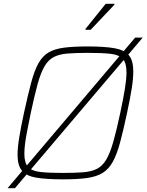

<svg xmlns="http://www.w3.org/2000/svg" viewBox="-20 -942 776 1017"><path d="M20 55 696 -743H736L59 55ZM315 8Q225 8 172 -1Q119 -10 96 -38Q73 -66 73 -122Q73 -160 82 -215Q91 -270 107 -344Q128 -440 145 -504Q162 -568 183.5 -606.5Q205 -645 237 -664Q269 -683 319 -689.5Q369 -696 444 -696Q534 -696 587 -686.5Q640 -677 663 -649Q686 -621 686 -564Q686 -525 677.5 -471.5Q669 -418 653 -344Q633 -250 616 -187Q599 -124 577.5 -85Q556 -46 523.5 -26Q491 -6 440.5 1Q390 8 315 8ZM312 -26Q377 -26 421 -29.5Q465 -33 494 -48Q523 -63 543 -97Q563 -131 580 -190.5Q597 -250 617 -344Q633 -419 641.5 -471.5Q650 -524 650 -559Q650 -609 630 -630.5Q610 -652 565.5 -657Q521 -662 447 -662Q382 -662 338 -658.5Q294 -655 265 -640Q236 -625 216 -591Q196 -557 179.5 -497.5Q163 -438 143 -344Q133 -294 125 -254Q117 -214 113 -183Q109 -152 109 -128Q109 -79 129 -57.5Q149 -36 194 -31Q239 -26 312 -26ZM433 -784V-789L540 -922H586V-917L460 -784Z"/></svg>

Font: Saira Thin
Style: Italic
Weight: 100
Italic angle: -12°
Designer: Hector Gatti with collaboration of the Omnibus-Type team
Foundry: Omnibus-Type
Version: Version 1.101